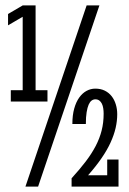

<svg xmlns="http://www.w3.org/2000/svg" viewBox="-20 -691 479 711"><path d="M20 -356.9H64V-628.9L9.8 -597.2V-639.2L64 -670.9H111.8V-356.9H155.8V-314.9H20ZM121.1 0H74.2L300.8 -670.9H348.1ZM245.1 0V-30.8Q274.9 -63.5 297.1 -92.5Q319.3 -121.6 334.2 -150.1Q349.1 -178.7 356.4 -207.8Q363.8 -236.8 363.8 -270Q363.8 -280.3 362.3 -290Q360.8 -299.8 357.2 -307.1Q353.5 -314.5 347.7 -318.8Q341.8 -323.2 333 -323.2Q325.7 -323.2 319.3 -318.6Q313 -314 308.3 -303.5Q303.7 -293 300.8 -275.4Q297.9 -257.8 297.9 -231.9H248Q248 -264.6 254.9 -289.1Q261.7 -313.5 273.4 -329.8Q285.2 -346.2 300.5 -354.5Q315.9 -362.8 333 -362.8Q353 -362.8 368.2 -355.2Q383.3 -347.7 393.6 -334.5Q403.8 -321.3 408.9 -304.2Q414.1 -287.1 414.1 -268.1Q414.1 -243.2 408.2 -217.3Q402.3 -191.4 389.6 -163.6Q377 -135.7 356.2 -105.5Q335.4 -75.2 306.2 -42H377V-100.1H418.9V0Z"/></svg>

Font: Stint Ultra Condensed
Style: Regular
Weight: 400
Width: 1
Designer: Astigmatic (AOETI)
Foundry: Astigmatic (AOETI)
Version: Version 1.000